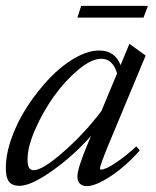

<svg xmlns="http://www.w3.org/2000/svg" viewBox="-24 -615 525 647"><path d="M236.8 -555.7 249.5 -595.2H474.6L459.5 -555.7ZM42 11.2Q17.1 11.2 6.3 -2.7Q-4.4 -16.6 -4.4 -49.3Q-4.4 -95.7 15.6 -151.4Q35.6 -207 69.1 -257.8Q102.5 -308.6 142.8 -351.1Q183.1 -393.6 227.8 -419.2Q272.5 -444.8 310.5 -444.8Q363.3 -444.8 382.3 -395.5L412.1 -467.3L466.8 -427.7L342.3 -128.9Q313 -58.1 313 -47.4Q313 -43.5 316.9 -43.5Q323.2 -43.5 336.4 -49.1Q349.6 -54.7 376.7 -73.7Q403.8 -92.8 435.1 -121.6L447.3 -108.4Q400.4 -55.2 349.4 -21.5Q298.3 12.2 268.6 12.2Q253.4 12.2 245.1 3.7Q236.8 -4.9 236.8 -20Q236.8 -47.9 272.5 -132.3L282.7 -157.2Q225.1 -91.3 152.8 -40Q80.6 11.2 42 11.2ZM68.8 -78.6Q68.8 -58.6 73.7 -50Q78.6 -41.5 89.8 -41.5Q119.6 -41.5 190.7 -104Q261.7 -166.5 317.9 -241.2L370.6 -367.7Q356 -417 317.4 -417Q284.2 -417 240 -380.1Q195.8 -343.3 158.4 -291.3Q121.1 -239.3 95 -179.7Q68.8 -120.1 68.8 -78.6Z"/></svg>

Font: Elstob
Style: Italic
Weight: 400
Italic angle: -20°
Designer: Peter S. Baker
Version: Version 1.015